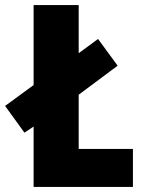

<svg xmlns="http://www.w3.org/2000/svg" viewBox="-43 -734 563 754"><path d="M89 0V-237L53 -213L-23 -318L89 -400V-714H266V-525L342 -581L419 -476L266 -362V-149H479V0Z"/></svg>

Font: Noto Sans Telugu Condensed Black
Style: Regular
Weight: 900
Width: 3
Designer: Jelle Bosma - Monotype Design Team
Foundry: Monotype Imaging Inc.
Version: Version 2.005; ttfautohint (v1.8.4.7-5d5b)